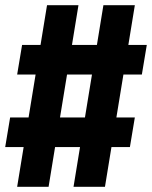

<svg xmlns="http://www.w3.org/2000/svg" viewBox="-38 -737 585 739"><path d="M28 -18 53 -171H-18L1 -285H72L99 -450H28L47 -564H118L143 -717H264L239 -564H335L360 -717H481L456 -564H527L508 -450H437L410 -285H481L462 -171H391L366 -18H245L270 -171H174L149 -18ZM289 -285 316 -450H220L193 -285Z"/></svg>

Font: Iosevka Curly Slab Heavy
Style: Italic
Weight: 900
Italic angle: -9°
Monospace: yes
Designer: Belleve Invis
Foundry: Belleve Invis
Version: Version 22.1.2; ttfautohint (v1.8.4)